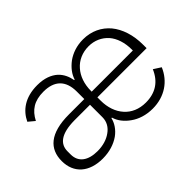

<svg xmlns="http://www.w3.org/2000/svg" viewBox="-91 -779 1046 1046"><g transform="rotate(-45 431.5 -256.0)"><path d="M255 -245C152 -244 109 -209 109 -152V-128C109 -68 154 -37 226 -37C267 -37 304 -48 331 -68C358 -87 375 -114 375 -149V-245ZM749 -289V-297C749 -350 734 -396 707 -427C679 -458 640 -476 595 -476C546 -476 505 -457 477 -425C448 -393 432 -347 432 -294V-289ZM599 -38C673 -38 725 -72 754 -140L796 -113C764 -37 694 12 602 12C550 12 507 -3 475 -26C442 -49 419 -79 410 -111H406C399 -80 379 -49 347 -26C314 -3 270 12 217 12C113 12 49 -44 49 -137C49 -230 110 -289 257 -289H375V-347C375 -432 330 -475 246 -475C175 -475 133 -447 104 -391L68 -421C96 -480 152 -524 247 -524C302 -524 340 -508 366 -485C392 -461 404 -430 409 -401H413C422 -432 445 -462 477 -486C509 -509 551 -524 600 -524C664 -524 717 -498 754 -454C790 -410 811 -347 811 -272V-245H432V-220C432 -167 448 -121 477 -89C505 -57 547 -38 599 -38Z"/></g></svg>

Font: Plexus Sans Light
Style: Regular
Weight: 300
Version: Version 2.001;PS 002.001;hotconv 1.0.70;makeotf.lib2.5.58329